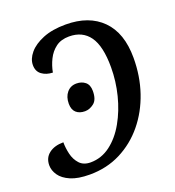

<svg xmlns="http://www.w3.org/2000/svg" viewBox="-133 -830 862 945"><g transform="rotate(-20 297.5 -357.5)"><path d="M177 10Q115 10 77 -6.5Q39 -23 21.5 -48.5Q4 -74 4 -101Q4 -140 32.5 -162Q61 -184 108 -184Q108 -154 115.5 -122Q123 -90 143.5 -67.5Q164 -45 201 -45Q258 -45 305 -80.5Q352 -116 385.5 -175.5Q419 -235 437 -306.5Q455 -378 455 -451Q455 -562 418.5 -613Q382 -664 312 -664Q270 -664 242.5 -643.5Q215 -623 199 -590.5Q183 -558 177 -524Q143 -525 120 -542Q97 -559 97 -592Q97 -624 122.5 -654.5Q148 -685 197 -705Q246 -725 316 -725Q438 -725 506.5 -656Q575 -587 575 -457Q575 -361 546.5 -277Q518 -193 465 -128.5Q412 -64 339 -27Q266 10 177 10ZM261 -291Q232 -291 215 -306.5Q198 -322 198 -353Q198 -389 217 -411.5Q236 -434 267 -434Q294 -434 312.5 -419Q331 -404 331 -372Q331 -327 308.5 -309Q286 -291 261 -291Z"/></g></svg>

Font: Noto Serif SemiCondensed Medium
Style: Italic
Weight: 500
Width: 4
Italic angle: -12°
Designer: Monotype Design Team
Foundry: Monotype Imaging Inc.
Version: Version 2.013